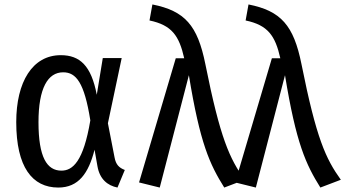

<svg xmlns="http://www.w3.org/2000/svg" viewBox="-20 -830 1552 863"><path d="M253 -582C126 -582 53 -462 53 -281C53 -79 125 13 242 13C333 13 378 -51 405 -157L418 -83C428 -25 463 4 508 13L541 -66C515 -76 501 -90 495 -122L465 -276L527 -569H442L415 -404C390 -535 339 -582 253 -582ZM264 -505C322 -505 359 -459 386 -289C355 -104 307 -63 256 -63C191 -63 153 -123 153 -281C153 -434 195 -505 264 -505Z M665 -810 652 -738C752 -717 785 -670 808 -568H770L605 -10L698 13L829 -492C879 -185 923 -91 988 13L1080 -22C1012 -117 970 -207 903 -542C868 -716 811 -781 665 -810Z M1097 -810 1084 -738C1184 -717 1217 -670 1240 -568H1202L1037 -10L1130 13L1261 -492C1311 -185 1355 -91 1420 13L1512 -22C1444 -117 1402 -207 1335 -542C1300 -716 1243 -781 1097 -810Z"/></svg>

Font: Glow Sans SC Condensed Medium
Style: Regular
Weight: 600
Width: 3
Designer: Ryoko NISHIZUKA (kana, bopomofo & ideographs); Paul D. Hunt (Latin, Greek & Cyrillic); Sandoll Communications, Soo-young
Version: Version 0.93